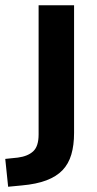

<svg xmlns="http://www.w3.org/2000/svg" viewBox="-75 -518 371 731"><path d="M-44 193 -55 87 -7 82Q31 77 51.5 58Q72 39 72 -6V-498H207V-12Q207 35 196.5 70.5Q186 106 163 130Q140 154 102 168.5Q64 183 8 188Z"/></svg>

Font: Nunito Sans 8pt
Style: Bold
Weight: 700
Version: Version 3.101;gftools[0.9.27]